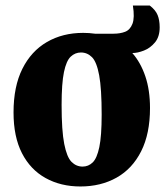

<svg xmlns="http://www.w3.org/2000/svg" viewBox="-20 -662 598 695"><path d="M271 13Q200 13 145 -17.5Q90 -48 59.5 -107.5Q29 -167 29 -255Q29 -349 61 -413Q93 -477 150 -510Q207 -543 281 -543Q303 -543 324 -540H391Q415 -540 433 -547Q451 -554 459.5 -576Q468 -598 461 -642H522Q543 -626 550.5 -607.5Q558 -589 558 -563Q558 -529 541 -508.5Q524 -488 501 -479Q478 -470 459 -470Q489 -436 506 -386Q523 -336 523 -271Q523 -178 491 -114.5Q459 -51 402 -19Q345 13 271 13ZM279 -59Q300 -59 315.5 -74Q331 -89 339.5 -129.5Q348 -170 348 -247Q348 -341 339 -389.5Q330 -438 313 -455Q296 -472 273 -472Q252 -472 236 -457Q220 -442 211.5 -401Q203 -360 203 -282Q203 -189 212.5 -141Q222 -93 239 -76Q256 -59 279 -59Z"/></svg>

Font: Calistoga
Style: Regular
Weight: 400
Designer: Yvonne Schuttler, Eben Sorkin
Foundry: www.sorkintype.com
Version: Version 1.010; ttfautohint (v1.8.4.7-5d5b)